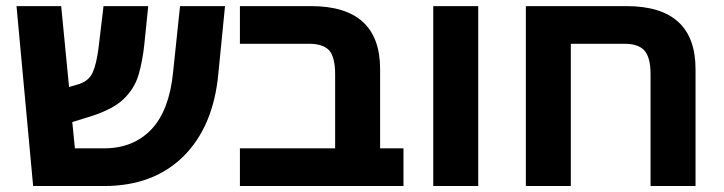

<svg xmlns="http://www.w3.org/2000/svg" viewBox="-20 -622 2420 642"><path d="M710 -375Q693.4 -198.2 592.8 -98.6Q492.2 0 328.1 0Q249 0 90.8 0Q77.1 -150.4 35.2 -601.6Q72.3 -601.6 184.6 -601.6Q191.4 -534.2 210.9 -331.1Q219.7 -334 244.1 -340.8Q277.3 -351.6 290 -379.9Q302.7 -408.2 309.6 -462.9Q315.4 -509.8 326.2 -601.6Q363.3 -601.6 475.6 -601.6Q472.7 -570.3 462.9 -476.6Q457 -418.9 443.4 -372.1Q429.7 -325.2 391.6 -289.1Q353.5 -253.9 275.4 -230.5Q257.8 -224.6 221.7 -213.9Q223.6 -192.4 230.5 -126Q254.9 -126 328.1 -126Q425.8 -126 486.3 -189.5Q545.9 -252.9 558.6 -378.9Q566.4 -453.1 582 -601.6Q619.1 -601.6 732.4 -601.6Q726.6 -544.9 710 -375Z M1329.1 -126Q1329.1 -94.7 1329.1 0Q1192.4 0 782.2 0Q782.2 -31.2 782.2 -126Q861.3 -126 1100.6 -126Q1100.6 -188.5 1100.6 -374Q1100.6 -429.7 1081.1 -453.1Q1060.5 -475.6 1013.7 -475.6Q936.5 -475.6 782.2 -475.6Q782.2 -507.8 782.2 -601.6Q841.8 -601.6 1019.5 -601.6Q1251 -601.6 1251 -390.6Q1251 -302.7 1251 -126Q1270.5 -126 1329.1 -126Z M1428.7 0Q1428.7 -113.3 1428.7 -451.2Q1428.7 -489.3 1428.7 -601.6Q1465.8 -601.6 1579.1 -601.6Q1579.1 -451.2 1579.1 0Q1541 0 1428.7 0Z M2074.2 -601.6Q2305.7 -601.6 2305.7 -390.6Q2305.7 -260.7 2305.7 0Q2267.6 0 2155.3 0Q2155.3 -93.8 2155.3 -374Q2155.3 -429.7 2134.8 -453.1Q2114.3 -475.6 2068.4 -475.6Q2007.8 -475.6 1888.7 -475.6Q1888.7 -357.4 1888.7 0Q1850.6 0 1738.3 0Q1738.3 -113.3 1738.3 -451.2Q1738.3 -489.3 1738.3 -601.6Q1822.3 -601.6 2074.2 -601.6Z"/></svg>

Font: Noto Sans Hebrew DECATHLON 
Style: Bold
Weight: 400
Designer: Monotype Design Team
Version: Version 2.000;GOOG;noto-fonts:20170220:a8a215d2e889